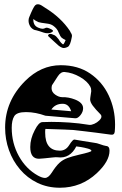

<svg xmlns="http://www.w3.org/2000/svg" viewBox="-20 -870 574 901"><path d="M261 11Q203 11 155.5 -12Q108 -35 74 -75Q40 -115 22 -165.5Q4 -216 4 -271Q4 -396 98 -490Q172 -564 265 -564Q346 -564 403 -525Q460 -486 490 -422.5Q520 -359 520 -285Q520 -269 518.5 -252.5Q517 -236 501 -238Q421 -249 376.5 -254Q332 -259 324 -260Q316 -261 283 -262Q250 -263 193 -265Q192 -261 192 -256Q192 -251 192 -247Q192 -163 261 -163Q288 -163 304 -188Q322 -217 330 -215Q346 -212 368.5 -208.5Q391 -205 422 -200Q434 -199 450 -193Q466 -187 478 -185Q494 -184 494 -163Q494 -113 434 -57Q361 11 261 11ZM191 -35Q207 -35 223 -60Q242 -90 258 -105Q274 -120 295.5 -128Q317 -136 351 -144Q409 -157 409 -162Q409 -168 393 -172.5Q377 -177 359.5 -180Q342 -183 338 -183Q324 -155 302 -141.5Q280 -128 249 -132Q245 -133 226.5 -131Q208 -129 188.5 -127Q169 -125 163 -125Q122 -125 122 -180Q122 -219 143 -259Q162 -297 179 -297Q189 -297 200 -297.5Q211 -298 221 -298Q260 -298 305 -295Q350 -292 399 -284Q409 -283 422.5 -289Q436 -295 446 -305Q456 -315 456 -323Q456 -329 452 -333Q428 -357 415.5 -374Q403 -391 403 -404Q403 -406 404 -413.5Q405 -421 407 -434Q408 -437 408 -440Q408 -443 408 -445Q408 -456 404 -463Q390 -489 355 -509Q320 -529 284 -532Q266 -534 252 -513Q238 -492 224 -470Q223 -466 222.5 -463Q222 -460 222 -456Q222 -438 239 -426Q256 -414 272 -414Q301 -415 332 -403Q370 -388 370 -362Q370 -345 357.5 -329.5Q345 -314 333 -315L193 -327Q171 -335 148 -339.5Q125 -344 102 -344Q59 -344 47 -325Q35 -306 35 -270Q35 -198 68.5 -137.5Q102 -77 158 -46Q178 -35 191 -35ZM314 -348Q303 -383 274 -383Q239 -383 221 -356ZM272 -646Q268 -648 264.5 -649.5Q261 -651 256 -655Q247 -663 235.5 -673.5Q224 -684 210 -697Q204 -701 206 -705Q209 -711 216 -711Q222 -711 230 -707Q238 -705 244 -698.5Q250 -692 254 -687Q262 -674 267 -669Q272 -664 275 -662H276Q279 -662 283 -671L288 -682Q277 -687 270 -692.5Q263 -698 254 -720Q248 -736 230 -749Q219 -757 203 -759Q185 -761 175 -763Q165 -765 161 -766Q146 -772 137 -781Q135 -771 140 -758.5Q145 -746 160 -740Q172 -735 180 -735Q186 -735 194 -739Q195 -740 199 -740Q204 -740 211 -737Q236 -727 226 -721Q218 -714 203 -714Q194 -714 185 -717Q162 -725 151.5 -727.5Q141 -730 143 -729Q128 -735 121 -747.5Q114 -760 114 -773Q114 -782 117 -789Q136 -836 145 -845Q150 -850 157 -850Q160 -850 162.5 -849.5Q165 -849 168 -848Q172 -847 191 -834Q266 -788 308 -725Q309 -723 310 -721Q311 -719 312 -717Q317 -710 317.5 -705Q318 -700 317 -696Q310 -656 298 -650Q282 -642 272 -646Z"/></svg>

Font: Moo Lah Lah
Style: Regular
Weight: 400
Designer: Robert E. Leuschke
Foundry: Robert E. Leuschke
Version: Version 1.010; ttfautohint (v1.8.3)